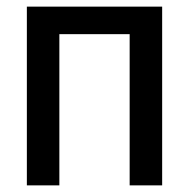

<svg xmlns="http://www.w3.org/2000/svg" viewBox="-20 -559 570 579"><path d="M61 0H159V-456H371V0H469V-539H61Z"/></svg>

Font: Noto Sans Mono Condensed Medium
Style: Regular
Weight: 500
Width: 3
Designer: Monotype Design Team
Foundry: Monotype Imaging Inc.
Version: Version 2.014